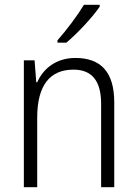

<svg xmlns="http://www.w3.org/2000/svg" viewBox="-20 -785 576 805"><path d="M398 -757V-765H332C305 -720 260 -660 221 -616V-606H258C305 -645 369 -714 398 -757ZM296 -542C215 -542 161 -497 136 -440H132L125 -532H80V0H136V-292C136 -427 189 -493 288 -493C364 -493 404 -448 404 -349V0H459V-356C459 -484 402 -542 296 -542Z"/></svg>

Font: Noto Sans Devanagari SemiCondensed Light
Style: Regular
Weight: 300
Width: 4
Designer: Jelle Bosma - Monotype Design Team
Foundry: Monotype Imaging Inc.
Version: Version 2.004